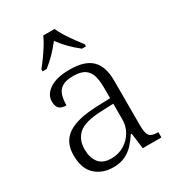

<svg xmlns="http://www.w3.org/2000/svg" viewBox="-185 -877 912 998"><g transform="rotate(-30 271.0 -378.0)"><path d="M201 10Q138 10 95.5 -28.5Q53 -67 53 -148Q53 -227 109.5 -265Q166 -303 283 -307L366 -310V-372Q366 -411 358.5 -441Q351 -471 327.5 -488.5Q304 -506 256 -506Q213 -506 190 -491.5Q167 -477 159 -451Q151 -425 151 -391Q123 -391 109 -403.5Q95 -416 95 -446Q95 -488 137 -516Q179 -544 258 -544Q348 -544 389 -503.5Q430 -463 430 -379V-112Q430 -64 442 -48Q454 -32 491 -32H495V0H383L371 -94H366Q349 -69 328 -45Q307 -21 276.5 -5.5Q246 10 201 10ZM216 -35Q260 -35 294 -56Q328 -77 347 -110Q366 -143 366 -181V-277L292 -274Q193 -270 155.5 -237Q118 -204 118 -145Q118 -96 141.5 -65.5Q165 -35 216 -35ZM132 -619Q148 -638 166.5 -664Q185 -690 202 -717Q219 -744 228 -766H296Q305 -744 322 -717Q339 -690 358 -664Q377 -638 392 -619V-606H368Q335 -632 309.5 -658Q284 -684 262 -714Q239 -684 214 -658Q189 -632 156 -606H132Z"/></g></svg>

Font: Noto Serif Myanmar Light
Style: Regular
Weight: 300
Designer: Ben Mitchell and the Monotype Design Team
Foundry: Monotype Imaging Inc.
Version: Version 2.106; ttfautohint (v1.8.4.7-5d5b)